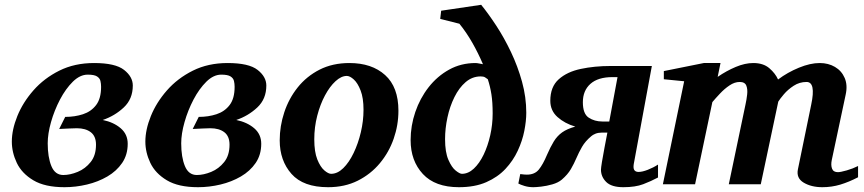

<svg xmlns="http://www.w3.org/2000/svg" viewBox="-20 -760 3562 792"><path d="M527.8 -407.2Q527.8 -351.6 490.5 -316.7Q453.1 -281.7 403.8 -265.1Q448.7 -255.9 477.8 -231Q506.8 -206.1 506.8 -167Q506.8 -121.6 483.9 -87.9Q460.9 -54.2 422.9 -32Q384.8 -9.8 338.6 1.2Q292.5 12.2 246.1 12.2Q165 12.2 117.4 -16.4Q69.8 -44.9 49.3 -88.1Q28.8 -131.3 28.8 -175.8Q28.8 -225.1 51.5 -281.2Q74.2 -337.4 117.9 -387.2Q161.6 -437 224.6 -468.5Q287.6 -500 368.2 -500Q455.6 -500 491.7 -471.7Q527.8 -443.4 527.8 -407.2ZM397 -401.9Q397 -414.6 394.3 -426Q391.6 -437.5 380.1 -444.8Q368.7 -452.1 341.8 -452.1Q310.1 -452.1 280.5 -423.1Q251 -394 227.5 -349.4Q204.1 -304.7 190.4 -256.3Q176.8 -208 176.8 -168.9Q176.8 -111.8 191.9 -75Q207 -38.1 241.2 -38.1Q269 -38.1 300.5 -51Q332 -64 354 -91.6Q376 -119.1 376 -163.1Q376 -198.2 354.5 -214.6Q333 -231 296.9 -231Q288.1 -231 266.6 -230Q245.1 -229 224.1 -228L249 -277.8Q288.6 -277.8 322.3 -288.8Q356 -299.8 376.5 -326.7Q397 -353.5 397 -401.9Z M1078.6 -407.2Q1078.6 -351.6 1041.3 -316.7Q1003.9 -281.7 954.6 -265.1Q999.5 -255.9 1028.6 -231Q1057.6 -206.1 1057.6 -167Q1057.6 -121.6 1034.7 -87.9Q1011.7 -54.2 973.6 -32Q935.5 -9.8 889.4 1.2Q843.3 12.2 796.9 12.2Q715.8 12.2 668.2 -16.4Q620.6 -44.9 600.1 -88.1Q579.6 -131.3 579.6 -175.8Q579.6 -225.1 602.3 -281.2Q625 -337.4 668.7 -387.2Q712.4 -437 775.4 -468.5Q838.4 -500 918.9 -500Q1006.3 -500 1042.5 -471.7Q1078.6 -443.4 1078.6 -407.2ZM947.8 -401.9Q947.8 -414.6 945.1 -426Q942.4 -437.5 930.9 -444.8Q919.4 -452.1 892.6 -452.1Q860.8 -452.1 831.3 -423.1Q801.8 -394 778.3 -349.4Q754.9 -304.7 741.2 -256.3Q727.5 -208 727.5 -168.9Q727.5 -111.8 742.7 -75Q757.8 -38.1 792 -38.1Q819.8 -38.1 851.3 -51Q882.8 -64 904.8 -91.6Q926.8 -119.1 926.8 -163.1Q926.8 -198.2 905.3 -214.6Q883.8 -231 847.7 -231Q838.9 -231 817.4 -230Q795.9 -229 774.9 -228L799.8 -277.8Q839.4 -277.8 873 -288.8Q906.7 -299.8 927.2 -326.7Q947.8 -353.5 947.8 -401.9Z M1623.5 -303.2Q1623.5 -244.1 1604 -188Q1584.5 -131.8 1546.9 -86.7Q1509.3 -41.5 1455.6 -14.6Q1401.9 12.2 1333.5 12.2Q1231 12.2 1182.4 -42.7Q1133.8 -97.7 1133.8 -181.2Q1133.8 -239.7 1152.6 -296.6Q1171.4 -353.5 1208 -399.4Q1244.6 -445.3 1298.3 -472.7Q1352.1 -500 1421.4 -500Q1513.7 -500 1568.6 -450.4Q1623.5 -400.9 1623.5 -303.2ZM1479.5 -307.1Q1479.5 -356 1467.5 -386.7Q1455.6 -417.5 1439.5 -432.1Q1423.3 -446.8 1410.6 -446.8Q1387.7 -446.8 1364 -425Q1340.3 -403.3 1320.6 -366.5Q1300.8 -329.6 1288.6 -282.7Q1276.4 -235.8 1276.4 -185.1Q1276.4 -133.8 1288.8 -102.5Q1301.3 -71.3 1317.9 -57.1Q1334.5 -43 1345.7 -43Q1372.1 -43 1396 -66.4Q1419.9 -89.8 1438.7 -128.9Q1457.5 -168 1468.5 -214.6Q1479.5 -261.2 1479.5 -307.1Z M2150.9 -294.9Q2150.9 -261.2 2142.8 -220.2Q2134.8 -179.2 2115.7 -138.2Q2096.7 -97.2 2064.9 -63.2Q2033.2 -29.3 1985.8 -8.5Q1938.5 12.2 1873 12.2Q1774.9 12.2 1724.4 -42.2Q1673.8 -96.7 1673.8 -182.1Q1673.8 -241.2 1693.1 -297.9Q1712.4 -354.5 1748 -400.1Q1783.7 -445.8 1832.8 -472.9Q1881.8 -500 1941.9 -500Q1946.8 -500 1956.8 -498Q1966.8 -496.1 1972.2 -495.1Q1953.1 -540 1928.7 -583Q1904.3 -626 1875 -662.1L1795.9 -682.1L1799.8 -715.8L1964.8 -740.2Q1994.6 -703.6 2027.1 -654.1Q2059.6 -604.5 2087.6 -545.7Q2115.7 -486.8 2133.3 -423.1Q2150.9 -359.4 2150.9 -294.9ZM2012.2 -292Q2012.2 -338.4 2007.1 -370.8Q2002 -403.3 1992.2 -433.1Q1986.8 -437.5 1980.5 -441.2Q1974.1 -444.8 1962.9 -444.8Q1928.2 -444.8 1900.9 -421.4Q1873.5 -397.9 1854.5 -359.4Q1835.4 -320.8 1825.7 -275.4Q1815.9 -230 1815.9 -186Q1815.9 -132.3 1829.6 -100.8Q1843.3 -69.3 1859.9 -56.2Q1876.5 -43 1885.3 -43Q1911.6 -43 1934.6 -64.5Q1957.5 -85.9 1974.9 -121.8Q1992.2 -157.7 2002.2 -201.9Q2012.2 -246.1 2012.2 -292Z M2180.2 12.2Q2160.6 12.2 2143.8 7.1Q2127 2 2118.2 -2.9L2126 -42Q2143.1 -39.6 2153.3 -39.6Q2185.5 -39.6 2202.6 -60.5Q2219.7 -81.5 2236.3 -121.1Q2250.5 -153.8 2264.4 -176.5Q2278.3 -199.2 2298.8 -213.9Q2319.3 -228.5 2353 -237.8Q2309.6 -250.5 2279.8 -277.1Q2250 -303.7 2250 -344.2Q2250 -401.9 2284.7 -432.9Q2319.3 -463.9 2376 -475.8Q2432.6 -487.8 2499 -487.8H2668.9L2594.2 -83Q2593.8 -79.6 2593.5 -76.9Q2593.3 -74.2 2593.3 -71.8Q2593.3 -50.8 2614.3 -50.8Q2629.4 -50.8 2652.1 -59.6Q2674.8 -68.4 2694.3 -81.1V-27.8Q2666 -12.7 2633.3 -0.2Q2600.6 12.2 2551.3 12.2Q2502.4 12.2 2480.7 -9.3Q2459 -30.8 2459 -60.1Q2459 -66.9 2463.1 -92.5Q2467.3 -118.2 2473.6 -151.1Q2480 -184.1 2485.4 -212.9Q2479 -212.9 2473.1 -212.9Q2467.3 -212.9 2460.9 -212.9Q2447.3 -212.9 2436 -208.3Q2424.8 -203.6 2418.9 -198.2Q2394 -177.2 2380.9 -154.3Q2367.7 -131.3 2357.9 -108.4Q2348.1 -85.4 2335 -62.7Q2321.8 -40 2297.4 -19Q2282.2 -6.3 2258.3 0.5Q2234.4 7.3 2212.4 9.8Q2190.4 12.2 2180.2 12.2ZM2464.4 -258.8Q2471.2 -258.8 2480.5 -258.8Q2489.7 -258.8 2493.2 -258.8L2527.3 -441.9H2506.3Q2446.8 -441.9 2415.5 -414.1Q2384.3 -386.2 2384.3 -338.4Q2384.3 -290.5 2408.4 -274.7Q2432.6 -258.8 2464.4 -258.8Z M3519.5 -28.8Q3481.9 -9.3 3446.3 1.5Q3410.6 12.2 3372.1 12.2Q3326.7 12.2 3295.2 -6.6Q3263.7 -25.4 3271.5 -62L3326.2 -328.1Q3346.2 -421.9 3307.1 -421.9Q3277.8 -421.9 3253.9 -406.2Q3230 -390.6 3213.6 -371.3Q3197.3 -352.1 3190.4 -340.8L3118.2 0H2986.3L3055.2 -329.1Q3059.6 -348.6 3062 -370.1Q3064.5 -391.6 3058.6 -406.7Q3052.7 -421.9 3031.2 -421.9Q3010.3 -421.9 2989.3 -407.7Q2968.3 -393.6 2950 -374Q2931.6 -354.5 2918.5 -338.9L2847.2 0H2714.4L2802.2 -424.8L2718.3 -433.1V-466.8L2883.3 -500H2952.1L2940.4 -442.9Q2976.6 -467.8 3014.9 -483.9Q3053.2 -500 3087.4 -500Q3128.4 -500 3153.3 -478.8Q3178.2 -457.5 3189.5 -432.1Q3228.5 -461.4 3275.4 -480.7Q3322.3 -500 3361.3 -500Q3397 -500 3424.3 -483.9Q3451.7 -467.8 3464.4 -438.2Q3477.1 -408.7 3468.3 -369.1L3411.1 -100.1Q3406.7 -79.1 3412.1 -64.5Q3417.5 -49.8 3436.5 -49.8Q3446.8 -49.8 3472.7 -57.1Q3498.5 -64.5 3519.5 -75.2Z"/></svg>

Font: Charis
Style: Bold Italic
Weight: 700
Italic angle: -11°
Designer: Walt Agee, Miriam Martin, Annie Olsen, Victor Gaultney, Lorna Priest, Alan Ward, Bob Hallissy, Martin Hosken, Sharon Cor
Foundry: SIL Global
Version: Version 7.000